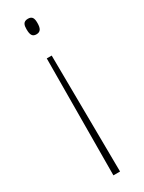

<svg xmlns="http://www.w3.org/2000/svg" viewBox="-195 -555 583 776"><g transform="rotate(-30 97.0 -166.5)"><path d="M123 -493C123 -515 118 -527 98 -527C75 -527 72 -511 72 -493C72 -467 78 -455 97 -455C117 -455 123 -469 123 -493ZM84 -350 81 194H112L107 -350Z"/></g></svg>

Font: Noto Sans Gurmukhi UI ExtraCondensed Thin
Style: Regular
Weight: 100
Width: 2
Designer: Jelle Bosma - Monotype Design Team
Foundry: Monotype Imaging Inc.
Version: Version 2.004